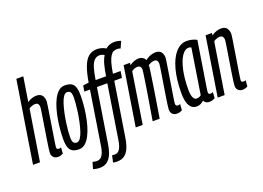

<svg xmlns="http://www.w3.org/2000/svg" viewBox="-137 -1086 2249 1642"><g transform="rotate(-20 988.0 -265.0)"><path d="M230.2 -73.5Q230.2 -64 235.1 -58.9Q240 -53.8 251.2 -53.8Q255.3 -53.8 259.9 -54.5Q264.4 -55.2 271.3 -58.3L267.2 -3.3Q255.3 3.6 243.6 6.8Q231.9 10 219.9 10Q203.7 10 191.3 3Q178.9 -4 171.7 -16.3Q164.5 -28.7 164.5 -44.4Q164.5 -53.7 168.7 -84.8Q172.9 -115.8 179.6 -159.2Q186.3 -202.5 193.9 -249.4Q201.4 -296.3 208.1 -338.4Q214.9 -380.4 219 -408.6Q223.2 -436.9 223.2 -442.3Q223.2 -459.7 215.9 -471.2Q208.6 -482.6 187 -482.6Q180.2 -482.6 169.9 -480.1Q159.7 -477.5 149.6 -473.2Q139.5 -469 131.7 -462.5L58.3 0H-5L112.3 -740H175.6L140.3 -517.9Q153.8 -527.4 167.6 -533.6Q181.4 -539.9 195.7 -543Q210 -546.2 223.5 -546.2Q247.1 -546.2 261.8 -536.7Q276.5 -527.3 283.6 -510.4Q290.7 -493.5 290.7 -470.4Q290.7 -464.1 286.1 -434.2Q281.6 -404.3 274.7 -361.2Q267.8 -318 260.5 -270.6Q253.1 -223.2 246.2 -180.6Q239.3 -137.9 234.8 -108.7Q230.2 -79.6 230.2 -73.5Z M412 10Q377.5 10 355.3 -1.4Q333.1 -12.8 322.6 -40.6Q312.1 -68.4 312.1 -116.5Q312.1 -152.9 315.8 -198.3Q319.4 -243.6 327.5 -292.1Q335.6 -340.5 348.8 -385.8Q362 -431.1 380.6 -467Q399.3 -503 424.1 -524.4Q448.9 -545.8 480.6 -545.8Q515.8 -545.8 538 -534.6Q560.2 -523.4 570.3 -496Q580.5 -468.7 580.5 -420Q580.5 -383.5 576.9 -337.9Q573.3 -292.2 565.1 -243.8Q557 -195.3 543.8 -150.3Q530.7 -105.4 512 -69.1Q493.3 -32.8 468.5 -11.4Q443.8 10 412 10ZM413.3 -51Q431.3 -51 446.3 -72.7Q461.3 -94.4 472.8 -130Q484.3 -165.5 493.2 -207.5Q502.2 -249.5 508.3 -291.5Q514.3 -333.5 517 -367.8Q519.7 -402.1 519.7 -420.7Q519.7 -461.9 508.9 -473.3Q498.2 -484.8 480 -484.8Q461.9 -484.8 447 -463.1Q432 -441.4 420.5 -405.8Q409 -370.3 400 -328.3Q391.1 -286.3 385 -244.3Q378.9 -202.3 376.2 -168.5Q373.5 -134.7 373.5 -115.7Q373.5 -75 384.3 -63Q395.1 -51 413.3 -51Z M524.9 220Q492.8 220 464.5 209.6L481.8 149.8Q493.5 153.8 502.4 155Q511.3 156.2 519.7 156.2Q542.8 156.2 557.7 142.9Q572.6 129.6 582.1 104.7Q591.5 79.7 596.6 44.9L672.8 -438.3H621.4L630.2 -491.6L682.4 -497.9Q696.7 -585.1 717.7 -639.2Q738.7 -693.4 769.9 -718.3Q801.1 -743.1 844 -743.1Q865.4 -743.1 885 -737.8Q904.6 -732.5 925.7 -720.3Q942.2 -734.3 962.3 -742.2Q982.4 -750 1007.2 -750Q1022.4 -750 1037 -747.1Q1051.7 -744.2 1065.9 -738.4L1039.1 -678.8Q1033.7 -681.5 1028.1 -682.5Q1022.5 -683.5 1017 -684Q1011.4 -684.5 1006 -684.5Q989.2 -684.5 974.6 -677.5Q960.1 -670.5 947.5 -650.9Q935 -631.2 923.9 -594.7Q912.8 -558.1 903.6 -497.9H973.2L963.7 -438.3H894.1L816.8 49Q808.3 105.4 791.9 143.3Q775.4 181.3 748.8 200.6Q722.1 220 681 220Q671.3 220 662.5 219Q653.6 218 644.7 216L658.3 154.1Q664.5 154.8 670 155.5Q675.6 156.2 681.1 156.2Q703.5 156.2 717.7 142.9Q731.9 129.6 740.7 104.7Q749.4 79.7 754.5 44.9L830.7 -438.3H736.2L658.9 49Q650.4 105.4 633.9 143.3Q617.5 181.3 590.7 200.6Q563.9 220 524.9 220ZM745.7 -497.9H840.9Q849.1 -553.1 861 -598.3Q872.9 -643.4 891.7 -672.5Q878.5 -680.6 868.2 -683.5Q857.9 -686.4 849.9 -686.4Q823.1 -686.4 803.2 -668.3Q783.4 -650.3 770 -609.3Q756.6 -568.3 745.7 -497.9Z M1302.5 10Q1286.3 10 1273.8 3.3Q1261.2 -3.3 1254.2 -15.9Q1247.1 -28.4 1247.1 -45.4Q1247.1 -55 1251.3 -86.2Q1255.5 -117.4 1262.2 -160.4Q1268.9 -203.4 1276.5 -250Q1284 -296.6 1290.7 -338.1Q1297.5 -379.6 1301.6 -407.9Q1305.8 -436.2 1305.8 -442.3Q1305.8 -459.7 1298.9 -471.2Q1291.9 -482.6 1273.1 -482.6Q1258 -482.6 1243 -476.3Q1227.9 -470 1216 -461.1Q1216.4 -457.8 1216.5 -453.1Q1216.5 -448.4 1216.2 -444Q1214.9 -431.2 1210.8 -403.1Q1206.6 -375 1200.9 -336.9Q1195.2 -298.9 1188.8 -256.3Q1182.4 -213.7 1175.4 -171.9Q1168.5 -130 1162.8 -94Q1157.1 -58 1152.9 -33Q1148.8 -8.1 1147.5 0H1083.8Q1085.7 -10.8 1090.3 -38.9Q1094.9 -66.9 1101.3 -105.6Q1107.6 -144.4 1115 -188.2Q1122.4 -232 1129.1 -274.9Q1135.8 -317.9 1141.4 -354.7Q1147 -391.5 1150.3 -415.7Q1153.7 -439.9 1153.7 -445Q1153.7 -456.3 1150 -464.5Q1146.2 -472.7 1139.2 -477.7Q1132.2 -482.6 1119.9 -482.6Q1106.9 -482.6 1092.2 -477.2Q1077.6 -471.7 1066 -463.2L993 0H929.6L1014.6 -536.2H1073.2L1069.3 -515.4Q1091 -531 1112.6 -538.6Q1134.2 -546.2 1152.9 -546.2Q1174.4 -546.2 1190.1 -536.5Q1205.8 -526.7 1212.8 -509.9Q1231 -524.4 1247.9 -532Q1264.8 -539.6 1280 -542.9Q1295.3 -546.2 1307.1 -546.2Q1331 -546.2 1345.5 -536.7Q1360.1 -527.3 1366.8 -510.7Q1373.6 -494.1 1373.6 -472.2Q1373.6 -465.9 1369 -436.5Q1364.5 -407.1 1357.6 -364.4Q1350.7 -321.7 1343.4 -274.7Q1336 -227.6 1329.1 -185Q1322.2 -142.5 1317.7 -112.8Q1313.2 -83 1313.2 -75.3Q1313.2 -65.3 1318.4 -59.5Q1323.6 -53.8 1334.8 -53.8Q1338.9 -53.8 1343.5 -54.5Q1348 -55.2 1354.9 -58.3L1350.8 -3.3Q1339.9 3.6 1327.2 6.8Q1314.6 10 1302.5 10Z M1597.1 10Q1585.4 10 1575.9 6.5Q1566.5 3.1 1559.6 -3.5Q1552.7 -10 1548.3 -19.1Q1539.7 -10.3 1529.3 -3.8Q1518.9 2.8 1507.2 6.4Q1495.5 10 1481 10Q1453.8 10 1434.8 -7.1Q1415.8 -24.2 1406 -57.9Q1396.3 -91.6 1396.3 -140.3Q1396.3 -263.2 1420.6 -354.3Q1444.9 -445.5 1489 -495.9Q1533.2 -546.2 1592.4 -546.2Q1604.6 -546.2 1616.4 -544.6Q1628.2 -543 1639.7 -540Q1651.2 -537.1 1661.4 -533Q1671.6 -528.9 1681.3 -524Q1661.2 -398.5 1648.3 -316.7Q1635.3 -235 1627.6 -186.8Q1619.9 -138.6 1616.4 -115.1Q1612.8 -91.5 1611.8 -83.6Q1610.8 -75.7 1610.8 -73.7Q1610.8 -63.3 1614.9 -58Q1619 -52.8 1628.7 -52.8Q1634.9 -52.8 1640.5 -54.2Q1646.1 -55.6 1652.9 -58.6L1649.5 -4.3Q1639.3 1.5 1625.6 5.8Q1611.9 10 1597.1 10ZM1546.2 -68.6 1610.7 -479.9Q1605.3 -483.7 1599.5 -485Q1593.7 -486.4 1585.5 -486.4Q1552.1 -486.4 1524.2 -444.1Q1496.3 -401.7 1479.5 -325.8Q1462.7 -249.8 1462.7 -149.1Q1462.7 -101.8 1473.8 -77.9Q1484.9 -53.9 1504.8 -53.9Q1512.3 -53.9 1519.6 -55.8Q1527 -57.6 1534 -60.9Q1541 -64.2 1546.2 -68.6Z M1760.6 -536.2H1818.6L1815 -514.7Q1829.4 -525.4 1844.4 -532.1Q1859.4 -538.9 1874.7 -542.5Q1889.9 -546.2 1903.5 -546.2Q1938.9 -546.2 1955.1 -525.1Q1971.3 -504 1971.3 -470.4Q1971.3 -464.1 1966.8 -434.2Q1962.2 -404.3 1955.3 -361.2Q1948.5 -318 1940.9 -270.6Q1933.4 -223.2 1926.5 -180.6Q1919.6 -137.9 1915.1 -108.7Q1910.6 -79.6 1910.6 -73.5Q1910.6 -64 1915.1 -58.9Q1919.6 -53.8 1930.8 -53.8Q1934.9 -53.8 1939.5 -54.5Q1944 -55.2 1950.9 -58.3L1946.8 -3.3Q1935.9 3.6 1923.5 6.8Q1911.2 10 1899.2 10Q1883 10 1870.8 2.9Q1858.5 -4.3 1851.8 -16.2Q1845.1 -28.1 1845.1 -42.9Q1845.1 -53.1 1849.3 -84.6Q1853.5 -116.2 1860.2 -159.4Q1867 -202.5 1874.5 -249.1Q1882 -295.7 1888.8 -337.6Q1895.5 -379.5 1899.7 -407.9Q1903.9 -436.3 1903.9 -442.3Q1903.9 -459.7 1896.2 -471.5Q1888.5 -483.3 1866.9 -483.3Q1859.8 -483.3 1849.7 -480.8Q1839.6 -478.2 1829.9 -473.6Q1820.1 -469 1812.3 -462.5L1739 0H1675.6Z"/></g></svg>

Font: Georama
Style: Italic
Weight: 400
Width: 2
Italic angle: -9°
Designer: Jean-Baptiste Levee
Foundry: Production Type
Version: Version 1.000